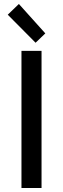

<svg xmlns="http://www.w3.org/2000/svg" viewBox="-20 -946 317 966"><path d="M88 0V-690H189V0ZM19 -872 75 -926 208 -778 159 -731Z"/></svg>

Font: Oxanium ExtraLight Medium
Style: Regular
Weight: 500
Version: Version 2.000